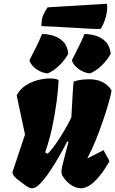

<svg xmlns="http://www.w3.org/2000/svg" viewBox="-20 -1004 621 1034"><path d="M153.8 9.8Q141.6 9.8 129.4 2.7Q117.2 -4.4 104.5 -15.1Q98.6 -20 84 -30.3Q69.3 -40.5 57.6 -53.5Q45.9 -66.4 47.9 -79.1L114.7 -279.8L69.8 -490.2Q87.4 -523.9 118.4 -543.9Q149.4 -564 184.3 -572.8Q219.2 -581.5 247.6 -581.5Q280.3 -581.5 295.4 -573.2Q293.9 -522.9 284.7 -455.1Q274.9 -381.3 260 -313.7Q245.1 -246.1 223.1 -183.1L236.8 -176.3Q252 -189.9 271.5 -216.8Q291 -243.7 310.3 -274.7Q329.6 -305.7 344.2 -332.5Q358.9 -359.4 364.3 -373Q368.7 -450.2 370.8 -488.5Q373 -526.9 374.3 -541.7Q375.5 -556.6 376.5 -563.5Q384.8 -568.8 407.7 -573Q430.7 -577.1 458 -577.1Q501.5 -577.1 530.5 -563Q559.6 -548.8 580.6 -518.1L580.1 -512.7Q578.1 -495.6 565.9 -452.9Q553.7 -410.2 535.2 -355.5Q516.6 -300.8 494.4 -246.1Q472.2 -191.4 449.7 -150.4L537.6 -195.3L569.8 -136.2Q531.7 -67.9 491.7 -29.1Q451.7 9.8 415.5 9.8Q393.6 9.8 369.9 -3.7Q346.2 -17.1 329.1 -39.1Q323.7 -46.9 317.4 -55.9Q311 -64.9 311 -82Q311 -88.9 312.7 -96.9Q314.5 -105 314.9 -108.4Q314.9 -109.4 318.6 -123.5Q322.3 -137.7 327.6 -158.7Q333 -179.7 338.6 -201.4Q344.2 -223.1 348.6 -239.3L342.3 -242.7Q326.2 -210.9 302 -168.2Q277.8 -125.5 250.7 -84.7Q223.6 -43.9 198.2 -17.1Q172.9 9.8 153.8 9.8ZM465.8 -608.9Q442.4 -610.4 420.7 -621.8Q398.9 -633.3 384.5 -649.2Q370.1 -665 367.2 -679.7Q389.2 -723.1 404.5 -753.4Q419.9 -783.7 435.1 -820.8Q465.3 -820.8 496.1 -811.5Q526.9 -802.2 549.3 -779.3Q571.8 -756.3 576.2 -714.8Q557.6 -680.2 527.1 -650.9Q496.6 -621.6 465.8 -608.9ZM237.3 -608.9Q213.9 -610.4 192.1 -621.8Q170.4 -633.3 156 -649.2Q141.6 -665 138.7 -679.7Q160.6 -723.1 176 -753.4Q191.4 -783.7 206.5 -820.8Q236.8 -820.8 267.6 -811.5Q298.3 -802.2 320.8 -779.3Q343.3 -756.3 347.7 -714.8Q329.1 -680.2 298.6 -650.9Q268.1 -621.6 237.3 -608.9ZM203.1 -863.3Q203.1 -897.9 211.4 -919.2Q219.7 -940.4 236.3 -964.4L556.2 -983.9Q560.1 -954.1 550.8 -916.7Q541.5 -879.4 522.5 -848.6Q505.4 -847.2 458.7 -849.6Q412.1 -852.1 345.9 -856.2Q279.8 -860.4 203.1 -863.3Z"/></svg>

Font: Fruktur
Style: Italic
Weight: 400
Italic angle: -8°
Designer: Viktoriya Grabowska, Eben Sorkin
Foundry: Viktoriya Grabowska
Version: Version 1.008; ttfautohint (v1.8.4.7-5d5b)